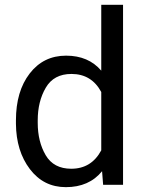

<svg xmlns="http://www.w3.org/2000/svg" viewBox="-20 -770 604 800"><path d="M409.7 0 405.3 -56.6Q351.1 9.8 254.4 9.8Q161.6 9.8 104.5 -65.4Q47.4 -140.6 46.4 -254.4V-268.6Q46.4 -389.6 103.8 -463.9Q161.1 -538.1 255.4 -538.1Q348.6 -538.1 401.9 -475.6V-750H492.7V0ZM137.2 -258.3Q137.2 -179.7 170.4 -123.3Q203.6 -66.9 276.9 -66.9Q360.8 -66.9 401.9 -143.6V-386.7Q361.3 -461.9 277.8 -461.9Q204.1 -461.9 170.7 -404.5Q137.2 -347.2 137.2 -268.6Z"/></svg>

Font: Roboto21382017
Style: Regular
Weight: 400
Designer: Christian Robertson
Foundry: Google
Version: Version 2.138; 2017